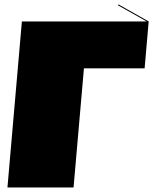

<svg xmlns="http://www.w3.org/2000/svg" viewBox="-20 -831 679 851"><path d="M621 -528H352L306 0H13L77 -736H630L502 -808L506 -811L639 -736Z"/></svg>

Font: FFF_HK Layer Front
Style: Regular
Weight: 400
Italic angle: -5°
Designer: bBox Type GmbH
Foundry: bBox Type GmbH
Version: Version 0.002